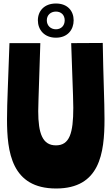

<svg xmlns="http://www.w3.org/2000/svg" viewBox="-20 -1064 637 1095"><path d="M386 -818C398 -491 398 -469 398 -449C398 -305 377 -235 299 -235C223 -235 198 -302 198 -430C198 -444 198 -459 210 -818H34C27 -602 20 -482 20 -384C20 -198 45 11 300 11C549 11 576 -189 576 -385C576 -485 569 -625 566 -819ZM299 -897C269 -897 247 -918 247 -948C247 -978 269 -998 299 -998C329 -998 349 -978 349 -948C349 -918 329 -897 299 -897ZM299 -849C366 -849 400 -895 400 -948C400 -1001 366 -1044 299 -1044C232 -1044 196 -1001 196 -948C196 -895 232 -849 299 -849Z"/></svg>

Font: Ranchers
Style: Regular
Weight: 400
Designer: Pablo Impallari, Brenda Gallo
Foundry: Pablo Impallari, Brenda Gallo
Version: Version 1.000